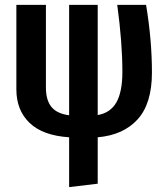

<svg xmlns="http://www.w3.org/2000/svg" viewBox="-20 -549 683 786"><path d="M380 13V203L263 217V13Q155 6 101 -46Q47 -98 47 -183V-529H168V-190Q168 -140 190 -112Q212 -84 263 -77V-529H380V-78Q432 -87 456.5 -130Q481 -173 481 -255Q481 -374 460 -529H578Q602 -385 602 -252Q602 -125 543.5 -60.5Q485 4 380 13Z"/></svg>

Font: Fira Sans Extra Condensed Medium
Style: Regular
Weight: 500
Width: 1
Designer: Carrois Corporate & Edenspiekermann AG
Foundry: Carrois Corporate GbR & Edenspiekermann AG
Version: Version 4.203